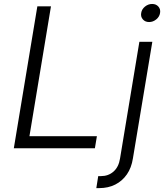

<svg xmlns="http://www.w3.org/2000/svg" viewBox="-20 -760 841 984"><path d="M50.8 0 171.4 -727.5H241.2L130.9 -62H476.6L466.3 0ZM694.3 -545.9H760.7L661.1 52.2Q653.8 99.6 630.4 133.5Q606.9 167.5 570.8 185.8Q534.7 204.1 488.3 204.1H473.6L483.4 142.6H497.1Q535.6 142.6 562 119.1Q588.4 95.7 595.2 52.2ZM744.1 -647Q724.1 -647 712.2 -660.6Q700.2 -674.3 703.6 -693.4Q706.5 -712.9 723.1 -726.3Q739.7 -739.7 759.8 -739.7Q779.8 -739.7 791.7 -726.3Q803.7 -712.9 800.3 -693.4Q797.4 -674.3 780.8 -660.6Q764.2 -647 744.1 -647Z"/></svg>

Font: Inter Light
Style: Italic
Weight: 300
Italic angle: -9.3988°
Designer: Rasmus Andersson
Foundry: rsms
Version: Version 4.001;git-66647c0bb